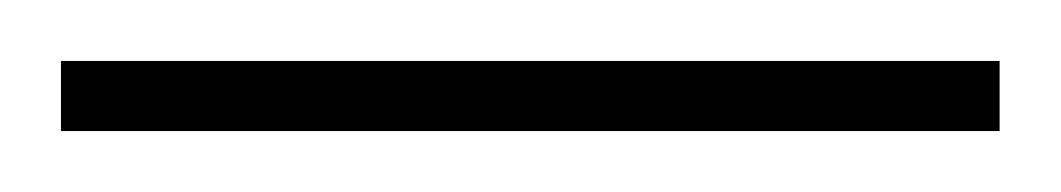

<svg xmlns="http://www.w3.org/2000/svg" viewBox="-20 -654 348 63"><path d="M0 -611V-634H308V-611Z"/></svg>

Font: DM Sans 9pt Thin
Style: Regular
Weight: 250
Version: Version 4.004;gftools[0.9.30]